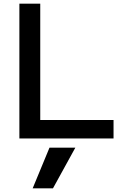

<svg xmlns="http://www.w3.org/2000/svg" viewBox="-20 -750 673 1040"><path d="M267 270H157L248 50H388ZM85 0V-730H198V-100H595V0Z"/></svg>

Font: M PLUS 1 Medium
Style: Regular
Weight: 500
Designer: Coji Morishita
Foundry: UNDERFOREST DESIGN
Version: Version 1.001